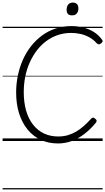

<svg xmlns="http://www.w3.org/2000/svg" viewBox="-20 -1092 815 1487"><path d="M429 19Q355 19 295.5 -9Q236 -37 193.5 -89Q151 -141 128 -213.5Q105 -286 105 -376Q105 -444 118.5 -508Q132 -572 157.5 -629.5Q183 -687 220.5 -734.5Q258 -782 305.5 -817Q353 -852 410.5 -871Q468 -890 533 -890Q581 -890 624.5 -879Q668 -868 705 -845.5Q742 -823 769 -786Q777 -777 774.5 -770Q772 -763 761 -755Q752 -748 744.5 -748.5Q737 -749 727 -759Q704 -785 673 -802.5Q642 -820 606.5 -828.5Q571 -837 531 -837Q476 -837 427.5 -820.5Q379 -804 338 -773.5Q297 -743 265 -701Q233 -659 210 -607.5Q187 -556 175.5 -498.5Q164 -441 164 -378Q164 -298 182.5 -234.5Q201 -171 236.5 -126Q272 -81 321 -58Q370 -35 431 -35Q471 -35 505.5 -45Q540 -55 571 -73.5Q602 -92 630 -117Q658 -142 685 -172Q693 -181 701 -181Q709 -181 718 -172Q728 -164 728.5 -157Q729 -150 721 -140Q679 -89 631.5 -53Q584 -17 533.5 1Q483 19 429 19ZM538 -973Q517 -973 506.5 -983.5Q496 -994 496 -1017Q496 -1041 508 -1056.5Q520 -1072 544 -1072Q564 -1072 575.5 -1061Q587 -1050 587 -1027Q587 -1002 574.5 -987.5Q562 -973 538 -973ZM0 365H775V375H0ZM0 -20H775V0H0ZM0 -505H775V-500H0ZM0 -885H775V-875H0Z"/></svg>

Font: Playwrite GB J Guides
Style: Italic
Weight: 400
Italic angle: -7.01216°
Designer: Veronika Burian, José Scaglione
Foundry: TypeTogether
Version: Version 1.003